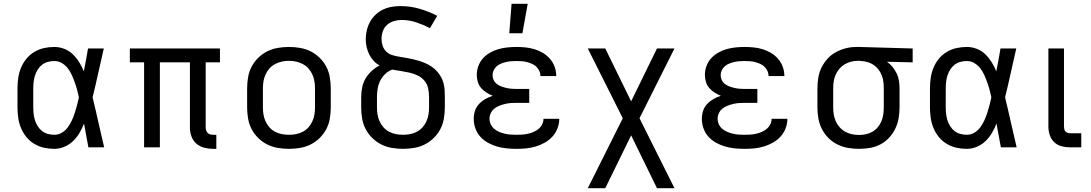

<svg xmlns="http://www.w3.org/2000/svg" viewBox="-20 -775 5740 1010"><path d="M266 8Q238 8 211 2Q184 -4 160 -18.5Q136 -33 118.5 -54.5Q101 -76 90.5 -101.5Q80 -127 76 -154.5Q72 -182 72 -210V-310Q72 -338 76 -365.5Q80 -393 90.5 -418.5Q101 -444 118.5 -465.5Q136 -487 160 -501.5Q184 -516 211 -522Q238 -528 266 -528Q293 -528 318.5 -518Q344 -508 363 -489.5Q382 -471 396.5 -448Q411 -425 421 -400Q427 -430 432.5 -460Q438 -490 443 -520H526Q511 -456 497 -391.5Q483 -327 467 -263Q483 -198 497.5 -132Q512 -66 528 0H445Q439 -31 433.5 -62Q428 -93 422 -125Q412 -99 398 -75.5Q384 -52 364.5 -33Q345 -14 319 -3Q293 8 266 8ZM266 -66Q287 -66 305.5 -77Q324 -88 336.5 -105Q349 -122 358 -141.5Q367 -161 373.5 -181.5Q380 -202 385.5 -222.5Q391 -243 395 -263Q391 -283 385.5 -303Q380 -323 373 -342.5Q366 -362 357.5 -381Q349 -400 336 -416.5Q323 -433 305 -443.5Q287 -454 266 -454Q249 -454 232 -449.5Q215 -445 201.5 -434.5Q188 -424 178.5 -409Q169 -394 164 -378Q159 -362 157 -344.5Q155 -327 155 -310V-210Q155 -193 157 -175.5Q159 -158 164 -142Q169 -126 178.5 -111Q188 -96 201.5 -85.5Q215 -75 232 -70.5Q249 -66 266 -66Z M1101 8Q1077 8 1054 2Q1031 -4 1013 -19.5Q995 -35 987 -58Q979 -81 979 -104V-447H821V0H738V-447H663V-520H1137V-447H1062V-104Q1062 -97 1064.5 -89Q1067 -81 1072.5 -75.5Q1078 -70 1085.5 -68Q1093 -66 1101 -66H1118V8Z M1500 8Q1471 8 1441.5 3Q1412 -2 1386 -15Q1360 -28 1338.5 -49Q1317 -70 1303.5 -96Q1290 -122 1285 -151.5Q1280 -181 1280 -210V-310Q1280 -339 1285 -368.5Q1290 -398 1303.5 -424Q1317 -450 1338.5 -471Q1360 -492 1386 -505Q1412 -518 1441.5 -523Q1471 -528 1500 -528Q1529 -528 1558.5 -523Q1588 -518 1614 -505Q1640 -492 1661.5 -471Q1683 -450 1696.5 -424Q1710 -398 1715 -368.5Q1720 -339 1720 -310V-210Q1720 -181 1715 -151.5Q1710 -122 1696.5 -96Q1683 -70 1661.5 -49Q1640 -28 1614 -15Q1588 -2 1558.5 3Q1529 8 1500 8ZM1500 -66Q1519 -66 1537.5 -69.5Q1556 -73 1573 -82Q1590 -91 1602.5 -105Q1615 -119 1623 -136.5Q1631 -154 1634 -172.5Q1637 -191 1637 -210V-310Q1637 -329 1634 -347.5Q1631 -366 1623 -383.5Q1615 -401 1602.5 -415Q1590 -429 1573 -438Q1556 -447 1537.5 -451Q1519 -455 1500 -455Q1481 -455 1462.5 -451Q1444 -447 1427 -438Q1410 -429 1397.5 -415Q1385 -401 1377 -383.5Q1369 -366 1366 -347.5Q1363 -329 1363 -310V-210Q1363 -191 1366 -172.5Q1369 -154 1377 -136.5Q1385 -119 1397.5 -105Q1410 -91 1427 -82Q1444 -73 1462.5 -69.5Q1481 -66 1500 -66Z M2100 8Q2071 8 2041.5 3Q2012 -2 1986 -15Q1960 -28 1938.5 -49Q1917 -70 1903.5 -96Q1890 -122 1885 -151.5Q1880 -181 1880 -210V-263Q1880 -289 1885 -314.5Q1890 -340 1903 -362Q1916 -384 1935 -401.5Q1954 -419 1977 -431Q1959 -440 1945 -455.5Q1931 -471 1922 -489.5Q1913 -508 1908.5 -528Q1904 -548 1904 -569Q1904 -592 1909.5 -615.5Q1915 -639 1926.5 -660Q1938 -681 1955.5 -697.5Q1973 -714 1994.5 -724.5Q2016 -735 2040 -739Q2064 -743 2087 -743Q2138 -743 2186.5 -729Q2235 -715 2280 -692L2242 -627Q2207 -645 2169.5 -657.5Q2132 -670 2093 -670Q2072 -670 2052 -664Q2032 -658 2016.5 -644.5Q2001 -631 1994 -611Q1987 -591 1987 -570Q1987 -552 1993 -534Q1999 -516 2012 -503.5Q2025 -491 2042.5 -485.5Q2060 -480 2078 -477Q2096 -474 2114.5 -471Q2133 -468 2150.5 -464Q2168 -460 2185.5 -454.5Q2203 -449 2220 -441.5Q2237 -434 2252 -423.5Q2267 -413 2279 -399.5Q2291 -386 2300 -370Q2309 -354 2313.5 -336Q2318 -318 2319 -300Q2320 -282 2320 -263V-210Q2320 -181 2315 -151.5Q2310 -122 2296.5 -96Q2283 -70 2261.5 -49Q2240 -28 2214 -15Q2188 -2 2158.5 3Q2129 8 2100 8ZM2100 -66Q2119 -66 2137.5 -69.5Q2156 -73 2173 -82Q2190 -91 2202.5 -105Q2215 -119 2223 -136.5Q2231 -154 2234 -172.5Q2237 -191 2237 -210V-263Q2237 -286 2232.5 -309Q2228 -332 2213 -350Q2198 -368 2177 -378Q2156 -388 2133.5 -393Q2111 -398 2088.5 -401.5Q2066 -405 2043 -409Q2022 -401 2006 -385.5Q1990 -370 1980 -350Q1970 -330 1966.5 -308Q1963 -286 1963 -263V-210Q1963 -191 1966 -172.5Q1969 -154 1977 -136.5Q1985 -119 1997.5 -105Q2010 -91 2027 -82Q2044 -73 2062.5 -69.5Q2081 -66 2100 -66Z M2697 8Q2672 8 2646 5.5Q2620 3 2595.5 -4Q2571 -11 2548 -23.5Q2525 -36 2507.5 -55Q2490 -74 2481 -99Q2472 -124 2472 -150Q2472 -171 2478.5 -191.5Q2485 -212 2499.5 -227.5Q2514 -243 2533 -254Q2552 -265 2572 -271Q2555 -278 2539 -288Q2523 -298 2511 -312Q2499 -326 2493.5 -344Q2488 -362 2488 -381Q2488 -405 2496.5 -428Q2505 -451 2521 -468.5Q2537 -486 2558 -498Q2579 -510 2602 -516.5Q2625 -523 2649 -525.5Q2673 -528 2697 -528Q2721 -528 2745 -525.5Q2769 -523 2792 -516Q2815 -509 2836 -496.5Q2857 -484 2873 -465.5Q2889 -447 2897.5 -424Q2906 -401 2906 -377V-375H2823V-376Q2823 -389 2817 -402Q2811 -415 2801 -424.5Q2791 -434 2778 -439.5Q2765 -445 2752 -448.5Q2739 -452 2725 -453Q2711 -454 2697 -454Q2684 -454 2670 -453Q2656 -452 2643 -449Q2630 -446 2617 -441Q2604 -436 2593.5 -427Q2583 -418 2577 -405.5Q2571 -393 2571 -380Q2571 -366 2577 -353.5Q2583 -341 2594.5 -332.5Q2606 -324 2619 -319.5Q2632 -315 2645.5 -312Q2659 -309 2672.5 -308Q2686 -307 2700 -307H2764V-234H2700Q2684 -234 2668.5 -233Q2653 -232 2638 -228.5Q2623 -225 2608.5 -219.5Q2594 -214 2581.5 -204.5Q2569 -195 2562 -180.5Q2555 -166 2555 -151Q2555 -135 2561.5 -121Q2568 -107 2580 -97Q2592 -87 2606.5 -81Q2621 -75 2636 -71.5Q2651 -68 2666.5 -67Q2682 -66 2697 -66Q2713 -66 2728 -67Q2743 -68 2758 -71.5Q2773 -75 2787 -81Q2801 -87 2813 -97Q2825 -107 2832 -121Q2839 -135 2839 -150H2922V-149Q2922 -124 2912.5 -99.5Q2903 -75 2885.5 -56Q2868 -37 2845.5 -24.5Q2823 -12 2798.5 -4.5Q2774 3 2748.5 5.5Q2723 8 2697 8ZM2659 -600 2671 -755H2756L2728 -600Z M3072 215 3256 -153 3072 -520H3164L3300 -242L3436 -520H3528L3344 -153L3449 57L3528 215H3436L3300 -63L3164 215Z M3897 8Q3872 8 3846 5.5Q3820 3 3795.5 -4Q3771 -11 3748 -23.5Q3725 -36 3707.5 -55Q3690 -74 3681 -99Q3672 -124 3672 -150Q3672 -171 3678.5 -191.5Q3685 -212 3699.5 -227.5Q3714 -243 3733 -254Q3752 -265 3772 -271Q3755 -278 3739 -288Q3723 -298 3711 -312Q3699 -326 3693.5 -344Q3688 -362 3688 -381Q3688 -405 3696.5 -428Q3705 -451 3721 -468.5Q3737 -486 3758 -498Q3779 -510 3802 -516.5Q3825 -523 3849 -525.5Q3873 -528 3897 -528Q3921 -528 3945 -525.5Q3969 -523 3992 -516Q4015 -509 4036 -496.5Q4057 -484 4073 -465.5Q4089 -447 4097.5 -424Q4106 -401 4106 -377V-375H4023V-376Q4023 -389 4017 -402Q4011 -415 4001 -424.5Q3991 -434 3978 -439.5Q3965 -445 3952 -448.5Q3939 -452 3925 -453Q3911 -454 3897 -454Q3884 -454 3870 -453Q3856 -452 3843 -449Q3830 -446 3817 -441Q3804 -436 3793.5 -427Q3783 -418 3777 -405.5Q3771 -393 3771 -380Q3771 -366 3777 -353.5Q3783 -341 3794.5 -332.5Q3806 -324 3819 -319.5Q3832 -315 3845.5 -312Q3859 -309 3872.5 -308Q3886 -307 3900 -307H3964V-234H3900Q3884 -234 3868.5 -233Q3853 -232 3838 -228.5Q3823 -225 3808.5 -219.5Q3794 -214 3781.5 -204.5Q3769 -195 3762 -180.5Q3755 -166 3755 -151Q3755 -135 3761.5 -121Q3768 -107 3780 -97Q3792 -87 3806.5 -81Q3821 -75 3836 -71.5Q3851 -68 3866.5 -67Q3882 -66 3897 -66Q3913 -66 3928 -67Q3943 -68 3958 -71.5Q3973 -75 3987 -81Q4001 -87 4013 -97Q4025 -107 4032 -121Q4039 -135 4039 -150H4122V-149Q4122 -124 4112.5 -99.5Q4103 -75 4085.5 -56Q4068 -37 4045.5 -24.5Q4023 -12 3998.5 -4.5Q3974 3 3948.5 5.5Q3923 8 3897 8Z M4499 8Q4470 8 4441 3Q4412 -2 4385.5 -15Q4359 -28 4338 -49Q4317 -70 4303.5 -96.5Q4290 -123 4285 -152Q4280 -181 4280 -210V-310Q4280 -338 4284.5 -366Q4289 -394 4301.5 -419.5Q4314 -445 4333 -466Q4352 -487 4377 -500.5Q4402 -514 4429 -521Q4456 -528 4485 -528H4500L4781 -520V-447L4646 -450Q4662 -439 4675 -423Q4688 -407 4697 -388.5Q4706 -370 4709 -350Q4712 -330 4712 -310V-210Q4712 -181 4707 -152.5Q4702 -124 4689.5 -98Q4677 -72 4657 -50.5Q4637 -29 4611.5 -15.5Q4586 -2 4557 3Q4528 8 4499 8ZM4499 -65Q4517 -65 4535.5 -69Q4554 -73 4570 -82.5Q4586 -92 4598 -106.5Q4610 -121 4617 -138Q4624 -155 4626.5 -173.5Q4629 -192 4629 -210V-310Q4629 -327 4627 -344.5Q4625 -362 4618.5 -378.5Q4612 -395 4601.5 -409Q4591 -423 4576.5 -433Q4562 -443 4545 -448Q4528 -453 4511 -454L4500 -455H4491Q4473 -455 4455 -450Q4437 -445 4421.5 -435.5Q4406 -426 4394.5 -412Q4383 -398 4375.5 -381Q4368 -364 4365.5 -346Q4363 -328 4363 -310V-210Q4363 -191 4366 -172.5Q4369 -154 4376.5 -137Q4384 -120 4397 -105.5Q4410 -91 4426.5 -82Q4443 -73 4461.5 -69Q4480 -65 4499 -65Z M5066 8Q5038 8 5011 2Q4984 -4 4960 -18.5Q4936 -33 4918.5 -54.5Q4901 -76 4890.5 -101.5Q4880 -127 4876 -154.5Q4872 -182 4872 -210V-310Q4872 -338 4876 -365.5Q4880 -393 4890.5 -418.5Q4901 -444 4918.5 -465.5Q4936 -487 4960 -501.5Q4984 -516 5011 -522Q5038 -528 5066 -528Q5093 -528 5118.5 -518Q5144 -508 5163 -489.5Q5182 -471 5196.5 -448Q5211 -425 5221 -400Q5227 -430 5232.5 -460Q5238 -490 5243 -520H5326Q5311 -456 5297 -391.5Q5283 -327 5267 -263Q5283 -198 5297.5 -132Q5312 -66 5328 0H5245Q5239 -31 5233.5 -62Q5228 -93 5222 -125Q5212 -99 5198 -75.5Q5184 -52 5164.5 -33Q5145 -14 5119 -3Q5093 8 5066 8ZM5066 -66Q5087 -66 5105.5 -77Q5124 -88 5136.5 -105Q5149 -122 5158 -141.5Q5167 -161 5173.5 -181.5Q5180 -202 5185.5 -222.5Q5191 -243 5195 -263Q5191 -283 5185.5 -303Q5180 -323 5173 -342.5Q5166 -362 5157.5 -381Q5149 -400 5136 -416.5Q5123 -433 5105 -443.5Q5087 -454 5066 -454Q5049 -454 5032 -449.5Q5015 -445 5001.5 -434.5Q4988 -424 4978.5 -409Q4969 -394 4964 -378Q4959 -362 4957 -344.5Q4955 -327 4955 -310V-210Q4955 -193 4957 -175.5Q4959 -158 4964 -142Q4969 -126 4978.5 -111Q4988 -96 5001.5 -85.5Q5015 -75 5032 -70.5Q5049 -66 5066 -66Z M5608 0Q5586 0 5563.5 -6Q5541 -12 5525 -27.5Q5509 -43 5502 -65Q5495 -87 5495 -109V-520H5577V-109Q5577 -103 5578.5 -96Q5580 -89 5584.5 -84Q5589 -79 5595.5 -76.5Q5602 -74 5608 -74H5668V0Z"/></svg>

Font: Iosevka Aile
Style: Regular
Weight: 400
Designer: Belleve Invis
Foundry: Belleve Invis
Version: Version 28.0.1; ttfautohint (v1.8.4)